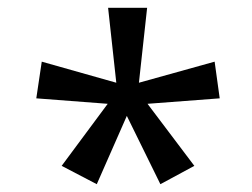

<svg xmlns="http://www.w3.org/2000/svg" viewBox="-20 -765 647 492"><path d="M138 -340 256 -499 73 -513 87 -607 278 -553 257 -745H357L336 -553L530 -607L543 -513L358 -499L478 -340L391 -293L305 -468L228 -293Z"/></svg>

Font: usinhala15
Style: Book
Weight: 400
Designer: Jelle Bosma - Monotype Design Team
Foundry: Monotype Imaging Inc.
Version: Version 2.003